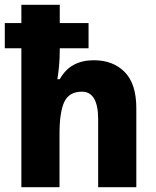

<svg xmlns="http://www.w3.org/2000/svg" viewBox="-21 -780 652 800"><path d="M228 -760V-684H348V-579H228V-569Q228 -538 225 -505Q222 -472 218 -450H228Q251 -491 286.5 -510Q322 -529 370 -529Q450 -529 498.5 -480Q547 -431 547 -329V0H388V-283Q388 -398 320 -398Q267 -398 247 -355.5Q227 -313 227 -223V0H68V-579H-1V-684H68V-760Z"/></svg>

Font: Noto Sans Malayalam SemiCondensed ExtraBold
Style: Regular
Weight: 800
Width: 4
Designer: Jelle Bosma - Monotype Design Team
Foundry: Monotype Imaging Inc.
Version: Version 2.104; ttfautohint (v1.8.4.7-5d5b)